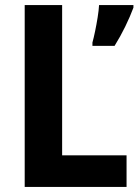

<svg xmlns="http://www.w3.org/2000/svg" viewBox="-20 -734 544 754"><path d="M77 0V-714H224V-124H477V0ZM504 -704Q491 -669 472 -630Q453 -591 430 -554H343V-567Q348 -585 353.5 -611.5Q359 -638 363.5 -666Q368 -694 369 -714H504Z"/></svg>

Font: Noto Sans Lao UI SemCond
Style: Bold
Weight: 700
Width: 4
Designer: Monotype Design Team
Foundry: Monotype Imaging Inc.
Version: Version 2.000; ttfautohint (v1.8.4.7-5d5b)